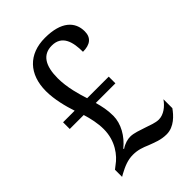

<svg xmlns="http://www.w3.org/2000/svg" viewBox="-218 -813 913 913"><g transform="rotate(-45 238.5 -357.0)"><path d="M347 10C398 10 434 -31 454 -59V-119C434 -90 403 -66 370 -66C348 -66 321 -77 297 -85C272 -93 241 -105 217 -105C200 -105 178 -100 154 -84L153 -88C199 -125 230 -179 230 -232C230 -271 223 -301 214 -334H346V-379H201C188 -419 169 -482 169 -545C169 -628 197 -675 259 -675C329 -675 343 -613 343 -549C391 -549 418 -569 418 -612C418 -676 372 -724 262 -724C152 -724 86 -655 86 -541C86 -485 102 -424 117 -379H39V-334H133C144 -298 153 -259 153 -219C153 -140 109 -85 72 -59L54 -45V3L68 -5C100 -22 129 -35 165 -35C198 -35 222 -26 250 -14C280 -3 308 10 347 10Z"/></g></svg>

Font: Noto Serif Ethiopic Cn
Style: Regular
Weight: 400
Width: 3
Designer: Monotype Design Team
Foundry: Monotype Imaging Inc.
Version: Version 2.102